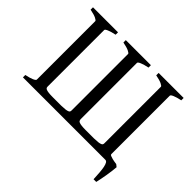

<svg xmlns="http://www.w3.org/2000/svg" viewBox="-169 -835 1192 1192"><g transform="rotate(45 427.0 -239.0)"><path d="M830.1 -16.6Q829.1 -3.9 826.7 16.4Q824.2 36.6 820.6 58.8Q816.9 81.1 812.7 102.3Q808.6 123.5 805.2 137.2H781.7Q780.3 106 778.3 80.8Q776.4 55.7 772.7 37.6Q769 19.5 763.2 9.8Q757.3 0 748 0H24.4V-21Q58.1 -27.8 76.7 -36.1Q95.2 -44.4 95.2 -51.3V-564.5Q95.2 -570.3 77.6 -578.9Q60.1 -587.4 24.4 -594.2V-615.2H244.1V-594.2Q210.9 -587.4 192.1 -579.3Q173.3 -571.3 173.3 -564.5V-68.4Q173.3 -62.5 175.3 -58.1Q177.2 -53.7 184.6 -50.5Q191.9 -47.4 205.8 -45.7Q219.7 -43.9 244.1 -43.9H315.4Q338.4 -44.4 351.8 -46.1Q365.2 -47.9 372.3 -50.8Q379.4 -53.7 381.3 -58.1Q383.3 -62.5 383.3 -68.4V-564.5Q383.3 -570.3 365.7 -578.9Q348.1 -587.4 312.5 -594.2V-615.2H532.7V-594.2Q499.5 -587.4 480.5 -579.3Q461.4 -571.3 461.4 -564.5V-68.4Q461.9 -63 464.1 -58.3Q466.3 -53.7 473.6 -50.5Q481 -47.4 494.9 -45.7Q508.8 -43.9 532.2 -43.9H603.5Q626.5 -44.4 639.9 -46.1Q653.3 -47.9 660.4 -50.8Q667.5 -53.7 669.4 -58.1Q671.4 -62.5 671.4 -68.4V-564.5Q671.4 -570.3 653.8 -578.9Q636.2 -587.4 600.6 -594.2V-615.2H820.3V-594.2Q787.1 -587.4 768.3 -579.3Q749.5 -571.3 749.5 -564.5V-51.3Q749.5 -49.8 750.5 -47.4Q751.5 -44.9 757.8 -42Q764.2 -39.1 777.3 -35.6Q790.5 -32.2 814.9 -28.8Z"/></g></svg>

Font: Akkhara
Style: Regular
Weight: 400
Designer: J. Victor Gaultney
Version: Version 1.00 June 13, 2006, initial release